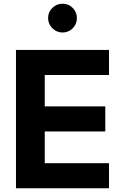

<svg xmlns="http://www.w3.org/2000/svg" viewBox="-20 -1014 629 1034"><path d="M66 -745H567V-610H221V-441H547V-306H221V-135H567V0H66ZM239 -917Q239 -949 262 -971.5Q285 -994 317 -994Q349 -994 371.5 -971.5Q394 -949 394 -917Q394 -884 371.5 -861.5Q349 -839 317 -839Q285 -839 262 -862Q239 -885 239 -917Z"/></svg>

Font: Evergrow Sans 
Style: ExtraBold
Weight: 800
Foundry: 10Web
Version: Version 1.000